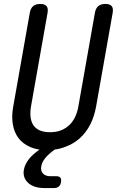

<svg xmlns="http://www.w3.org/2000/svg" viewBox="-20 -750 640 973"><path d="M131 -685Q135 -708 148 -719Q161 -730 184 -730Q207 -730 216 -719Q225 -708 221 -685L137 -210Q132 -180 135 -156Q138 -132 149.5 -115Q161 -98 182 -89Q203 -80 234 -80Q265 -80 289 -89.5Q313 -99 331 -116Q349 -133 360.5 -157Q372 -181 377 -210L461 -685Q465 -708 478 -719Q491 -730 514 -730Q537 -730 546 -719Q555 -708 551 -685L467 -210Q458 -160 437.5 -119.5Q417 -79 385 -50Q353 -21 311 -6Q286 4 257 8Q227 30 211 49Q192 72 189 93Q185 115 197.5 129Q210 143 235 143H265Q280 143 286 150.5Q292 158 289 173Q287 188 278 195.5Q269 203 254 203H206Q151 203 122.5 176.5Q94 150 101 110Q106 81 130 52Q148 31 180 8Q153 4 131 -6Q95 -22 73.5 -50.5Q52 -79 45 -120Q38 -161 47 -210Z"/></svg>

Font: Maple Mono NL
Style: Italic
Weight: 400
Italic angle: -10°
Monospace: yes
Designer: subframe7536
Version: Version 7.000